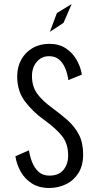

<svg xmlns="http://www.w3.org/2000/svg" viewBox="-20 -924 490 955"><path d="M225 11Q174 11 138.8 -11.5Q103.5 -34 83.2 -70Q63 -106 56.5 -146.5L124 -176.5Q128.5 -146 140 -117Q151.5 -88 172.2 -69.2Q193 -50.5 225.5 -50.5Q273 -50.5 296 -79.5Q319 -108.5 319 -150.5Q319 -208 289.8 -245.8Q260.5 -283.5 201 -326.5Q143.5 -367.5 104.5 -419.2Q65.5 -471 65.5 -543.5Q65.5 -591.5 86 -628Q106.5 -664.5 142.5 -685.2Q178.5 -706 225.5 -706Q274 -706 308 -683.2Q342 -660.5 361.8 -625.2Q381.5 -590 387 -553L320 -525.5Q316.5 -553 306 -580.5Q295.5 -608 275.8 -626.2Q256 -644.5 224.5 -644.5Q186 -644.5 162.5 -616Q139 -587.5 139 -546Q139 -495.5 163.5 -460.2Q188 -425 240.5 -386.5Q281 -357 316 -326.2Q351 -295.5 372.2 -255Q393.5 -214.5 393.5 -156Q393.5 -100.5 370 -63.2Q346.5 -26 308 -7.5Q269.5 11 225 11ZM228 -765.5 263 -859 336.5 -904 296 -810.5Z"/></svg>

Font: Trispace Condensed Light
Style: Regular
Weight: 300
Width: 3
Designer: Tyler Finck
Foundry: Etcetera Type Company
Version: Version 1.210; ttfautohint (v1.8.3)